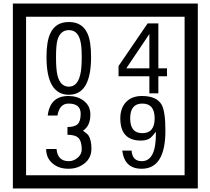

<svg xmlns="http://www.w3.org/2000/svg" viewBox="-20 -980 1195 1090"><path d="M1103 90H53V-960H1103ZM1028 15V-885H128V15ZM497 -656Q497 -442 371 -442Q244 -442 244 -656Q244 -744 265 -789Q294 -855 371 -855Q448 -855 477 -789Q497 -745 497 -656ZM444 -656Q444 -723 435 -752Q420 -809 371 -809Q322 -809 306 -752Q298 -723 298 -656Q298 -587 306 -553Q322 -488 371 -488Q419 -488 435 -554Q444 -587 444 -656ZM928 -547H879V-450H828V-547H653V-605L818 -847H879V-592H928ZM828 -592V-787L697 -592ZM499 -136Q499 -84 460.5 -53Q422 -22 369 -22Q314 -22 280 -51Q242 -82 242 -134H301Q307 -65 370 -65Q398 -65 421 -84.5Q444 -104 444 -132Q444 -177 426 -196Q408 -215 363 -215V-259Q405 -259 421.5 -276Q438 -293 438 -334Q438 -392 369 -392Q318 -392 306 -324H251Q264 -435 368 -435Q419 -435 454 -409Q493 -380 493 -330Q493 -265 451 -238Q475 -222 483 -210Q499 -185 499 -136ZM919 -238Q919 -22 784 -22Q687 -22 674 -125H727Q731 -65 785 -65Q868 -65 865 -232Q844 -205 834 -197Q814 -182 780 -182Q663 -182 663 -308Q663 -366 695.5 -400.5Q728 -435 786 -435Q870 -435 898 -385Q919 -346 919 -238ZM858 -308Q858 -392 788 -392Q719 -392 719 -308Q719 -224 788 -224Q858 -224 858 -308Z"/></svg>

Font: Unicode BMP Fallback SIL
Style: Regular
Weight: 400
Foundry: NRSI, SIL International
Version: Version 5.1 Based on Unicode 5.1